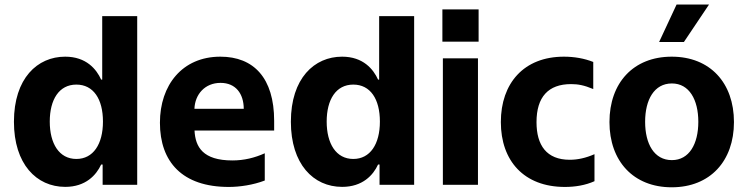

<svg xmlns="http://www.w3.org/2000/svg" viewBox="-20 -797 3224 828"><path d="M261.4 8.9C349.4 8.9 395.2 -41.9 416.2 -87.4H422.6V0H571.7V-727.3H420.8V-453.8H416.2C396 -498.2 352.3 -552.6 261 -552.6C141.3 -552.6 40.1 -459.5 40.1 -272C40.1 -89.5 137.1 8.9 261.4 8.9ZM309.3 -111.5C235.1 -111.5 194.6 -177.6 194.6 -272.7C194.6 -367.2 234.4 -432.2 309.3 -432.2C382.8 -432.2 424 -370 424 -272.7C424 -175.4 382.1 -111.5 309.3 -111.5Z M1162.3 -275.6C1162.3 -460.9 1073.9 -552.6 930.4 -552.6C766 -552.6 669.7 -430 669.7 -267.8C669.7 -98.7 766.3 9.2 966.6 9.2C1013.8 9.2 1071.7 0.7 1121.8 -18.5V-136C1078.5 -116.5 1032.7 -105.1 982.2 -105.1C855.1 -105.1 822.4 -163 818.9 -234H1162.3ZM818.5 -327.8C820.7 -389.9 863.6 -439.6 931.1 -439.6C996.8 -439.6 1030.9 -392.8 1031.2 -327.8Z M1455.6 8.9C1543.7 8.9 1589.5 -41.9 1610.4 -87.4H1616.8V0H1766V-727.3H1615.1V-453.8H1610.4C1590.2 -498.2 1546.5 -552.6 1455.3 -552.6C1335.6 -552.6 1234.4 -459.5 1234.4 -272C1234.4 -89.5 1331.3 8.9 1455.6 8.9ZM1503.6 -111.5C1429.3 -111.5 1388.8 -177.6 1388.8 -272.7C1388.8 -367.2 1428.6 -432.2 1503.6 -432.2C1577.1 -432.2 1618.3 -370 1618.3 -272.7C1618.3 -175.4 1576.3 -111.5 1503.6 -111.5Z M1887.8 -756.4V-617.2H2044V-756.4ZM1889.9 0H2041.2V-545.5H1889.9Z M2416.2 9.2C2460.9 9.2 2505 1.8 2543.7 -15.6V-132.1C2506.7 -115.8 2471.6 -108 2437.1 -108C2337 -108 2293.7 -170.5 2293.7 -270.2C2293.7 -378.9 2344.5 -434.3 2442.8 -434.3C2472.3 -434.3 2498.6 -429.7 2538.4 -413V-529.8C2500.7 -544.7 2457.7 -552.6 2411.9 -552.6C2239 -552.6 2139.9 -437.9 2139.9 -270.6C2139.9 -103.7 2239.3 9.2 2416.2 9.2Z M2822.4 -615.8H2929.3L3037.6 -777.3H2897.7ZM2876.8 10.7C3042.3 10.7 3145.2 -102.6 3145.2 -270.6C3145.2 -439.6 3042.3 -552.6 2876.8 -552.6C2711.3 -552.6 2608.3 -439.6 2608.3 -270.6C2608.3 -102.6 2711.3 10.7 2876.8 10.7ZM2877.5 -106.5C2801.1 -106.5 2762.1 -176.5 2762.1 -271.7C2762.1 -366.8 2801.1 -437.1 2877.5 -437.1C2952.4 -437.1 2991.5 -366.8 2991.5 -271.7C2991.5 -176.5 2952.4 -106.5 2877.5 -106.5Z"/></svg>

Font: TID UI
Style: Bold
Weight: 700
Designer: The TID Project Authors
Foundry: Bakken & Bæck
Version: Version 1.001;hotconv 1.0.109;makeotfexe 2.5.65596